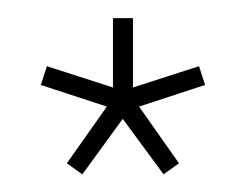

<svg xmlns="http://www.w3.org/2000/svg" viewBox="-20 -802 274 214"><path d="M71.8 -607.7 54.5 -620 99.1 -683.2 25.5 -707.3 32.3 -728.2 105.9 -704.5V-781.8H128.2V-704.5L201.8 -728.2L208.6 -707.3L135 -683.2L179.5 -620L162.3 -607.7L116.8 -669.5Z"/></svg>

Font: Spartan Light
Style: Regular
Weight: 300
Designer: Matt Bailey, Mirko Velimirovic
Foundry: Matt Bailey
Version: Version 1.005